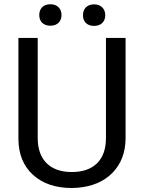

<svg xmlns="http://www.w3.org/2000/svg" viewBox="-20 -893 688 922"><path d="M168.5 -820.8C168.5 -791.5 186.5 -769.5 221.7 -769.5C256.8 -769.5 275.4 -791.5 275.4 -820.8C275.4 -850.1 256.8 -872.6 221.7 -872.6C186.5 -872.6 168.5 -850.1 168.5 -820.8ZM378.4 -819.8C378.4 -790.5 396.5 -768.6 431.6 -768.6C466.8 -768.6 485.4 -790.5 485.4 -819.8C485.4 -849.1 466.8 -872.1 431.6 -872.1C396.5 -872.1 378.4 -849.1 378.4 -819.8ZM488.8 -710.9V-229C488.8 -126 430.7 -66.9 324.7 -66.9C219.7 -66.9 161.1 -126.5 161.1 -229.5V-710.9H68.4V-226.6C68.8 -152.8 92.3 -95.2 138.7 -53.2C185.1 -11.2 247.1 9.8 324.7 9.8L349.6 8.8C421.4 3.4 478 -20.5 520 -63C561.5 -105.5 582.5 -160.6 583 -227.5V-710.9Z"/></svg>

Font: Roboto
Style: Regular
Weight: 400
Designer: Google
Version: Version 2.137; 2017